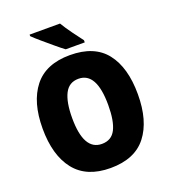

<svg xmlns="http://www.w3.org/2000/svg" viewBox="-164 -1046 1039 1175"><g transform="rotate(-20 355.0 -458.5)"><path d="M166 -927V-917Q184 -899 218 -870Q252 -841 286.5 -812Q321 -783 343 -767H467V-781Q448 -805 415.5 -850Q383 -895 364 -927ZM354 -725Q197 -725 120.5 -628Q44 -531 44 -359Q44 -185 121 -87.5Q198 10 354 10Q512 10 588 -87.5Q664 -185 664 -358Q664 -532 588.5 -628.5Q513 -725 354 -725ZM354 -571Q471 -571 471 -358Q471 -254 444 -200.5Q417 -147 354 -147Q236 -147 236 -358Q236 -461 264 -516Q292 -571 354 -571Z"/></g></svg>

Font: Noto Sans UI SemiCondensed Black
Style: Regular
Weight: 900
Width: 4
Designer: Monotype Design Team
Foundry: Monotype Imaging Inc.
Version: 1.001